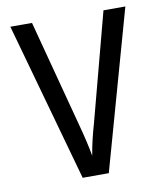

<svg xmlns="http://www.w3.org/2000/svg" viewBox="-78 -738 683 802"><g transform="rotate(-10 264.0 -337.0)"><path d="M20 -673.8H111.8L232.9 -215.8Q253.4 -139.6 263.2 -84Q273.9 -147.9 293.9 -215.8L415 -673.8H507.8L318.8 0H208Z"/></g></svg>

Font: Droid Arabic Kufi
Style: Regular
Weight: 400
Designer: Pascal Zoghbi
Foundry: Irfont.ir
Version: Version 1.00 February 28, 2013, initial release